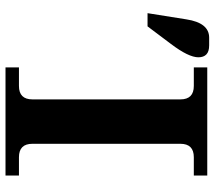

<svg xmlns="http://www.w3.org/2000/svg" viewBox="-61 -718 779 697"><g transform="rotate(90 328.5 -369.5)"><path d="M27.8 -515.6 50.3 -656.7Q63 -739.3 116.7 -739.3H144.5Q167 -739.3 177.5 -729.2Q188 -719.2 188 -700.2Q188 -664.6 139.6 -600.6L75.7 -515.6ZM617.2 0H224.6V-48.8H292Q340.8 -48.8 340.8 -97.7V-634.8Q340.8 -683.6 292 -683.6H224.6V-732.4H617.2V-683.6H550.8Q502 -683.6 502 -634.8V-97.7Q502 -48.8 550.8 -48.8H617.2Z"/></g></svg>

Font: Munson
Style: Bold
Weight: 700
Designer: Paul James MIller
Foundry: High-Logic / Made with FontCreator
Version: Version 2.10;May 5, 2019;FontCreator 11.5.0.2430 64-bit